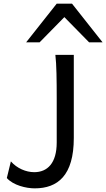

<svg xmlns="http://www.w3.org/2000/svg" viewBox="-20 -1011 577 1043"><path d="M280.8 -712.9C287.1 -661.1 288.1 -573.7 288.1 -478.5V-236.8C288.1 -125 237.8 -75.7 166 -75.7C121.1 -75.7 71.8 -96.7 39.1 -134.3L17.1 -43.9C51.8 -4.4 122.1 12.2 168.5 12.2C293.9 12.2 380.9 -58.1 380.9 -261.2V-712.9ZM195.3 -781.2 329.6 -918 463.9 -781.2H537.1L371.1 -991.2H288.1L122.1 -781.2Z"/></svg>

Font: Andika
Style: Regular
Weight: 400
Designer: Victor Gaultney, Annie Olsen, Julie Remington, Don Collingsworth, Eric Hays
Foundry: SIL International
Version: Version 1.000